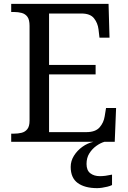

<svg xmlns="http://www.w3.org/2000/svg" viewBox="-20 -734 663 994"><path d="M38 0V-42H51Q73 -42 91.5 -46.5Q110 -51 121.5 -65.5Q133 -80 133 -109V-600Q133 -632 122 -647Q111 -662 92.5 -667Q74 -672 51 -672H38V-714H542L547 -539H495L490 -582Q486 -615 466.5 -639.5Q447 -664 402 -664H234V-398H475V-349H234V-50H427Q474 -50 495.5 -74.5Q517 -99 522 -132L529 -175H581L574 0ZM483 240Q419 240 382.5 213.5Q346 187 346 130Q346 99 363 72Q380 45 406.5 26Q433 7 464 0H521Q500 6 478.5 21.5Q457 37 442.5 60Q428 83 428 115Q428 148 447.5 163Q467 178 497 178Q511 178 526.5 176Q542 174 560 170V224Q550 229 536 232.5Q522 236 508 238Q494 240 483 240Z"/></svg>

Font: Noto Serif Tibetan
Style: Regular
Weight: 400
Designer: Monotype Design Team
Foundry: Monotype Imaging Inc.
Version: Version 2.103